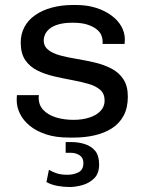

<svg xmlns="http://www.w3.org/2000/svg" viewBox="-20 -541 582 769"><path d="M256 10Q203 10 164 -3Q125 -16 99 -37.5Q73 -59 60 -85.5Q47 -112 47 -138Q47 -144 47 -148.5Q47 -153 48 -160H136Q135 -157 135 -154.5Q135 -152 135 -149Q135 -120 153.5 -100.5Q172 -81 203.5 -71Q235 -61 275 -61Q309 -61 337.5 -70Q366 -79 382.5 -96.5Q399 -114 399 -138Q399 -166 381 -181.5Q363 -197 333 -205.5Q303 -214 267.5 -220.5Q232 -227 195.5 -235.5Q159 -244 129 -259Q99 -274 81 -300.5Q63 -327 63 -371Q63 -405 78 -433Q93 -461 121 -480.5Q149 -500 187.5 -510.5Q226 -521 272 -521H285Q329 -521 365 -509.5Q401 -498 427 -478.5Q453 -459 466.5 -434.5Q480 -410 480 -383Q480 -378 479.5 -372.5Q479 -367 479 -365H391V-376Q391 -386 386.5 -398.5Q382 -411 368.5 -422.5Q355 -434 331.5 -442Q308 -450 271 -450Q236 -450 213 -443Q190 -436 177.5 -425Q165 -414 160 -402Q155 -390 155 -380Q155 -356 173 -341.5Q191 -327 221 -319Q251 -311 287.5 -305Q324 -299 360 -290.5Q396 -282 426 -266.5Q456 -251 474 -224Q492 -197 492 -154Q492 -109 475 -77.5Q458 -46 428 -27Q398 -8 359 1Q320 10 276 10ZM259 208Q235 208 210 203.5Q185 199 166 188L176 139Q187 146 205 152.5Q223 159 250 159Q275 159 294.5 149Q314 139 314 112Q314 91 299 81Q284 71 263 71H243V28H266Q294 28 319.5 36Q345 44 361 63Q377 82 377 118Q377 154 357 173.5Q337 193 309.5 200.5Q282 208 259 208Z"/></svg>

Font: Chivo Medium
Style: Regular
Weight: 400
Version: Version 2.002